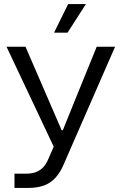

<svg xmlns="http://www.w3.org/2000/svg" viewBox="-20 -754 597 941"><path d="M51 167V97H109Q138 97 157.5 89Q177 81 191.5 66Q206 51 216 27L249 -48V-23L12 -525H105L221 -257L282 -116H288L345 -257L454 -525H544L292 52Q275 92 251 118Q227 144 194.5 155.5Q162 167 118 167ZM245 -594 314 -734H401L311 -594Z"/></svg>

Font: Mona Sans SemiExpanded
Style: Regular
Weight: 400
Width: 6
Designer: Deni Anggara
Foundry: GitHub
Version: Version 2.000